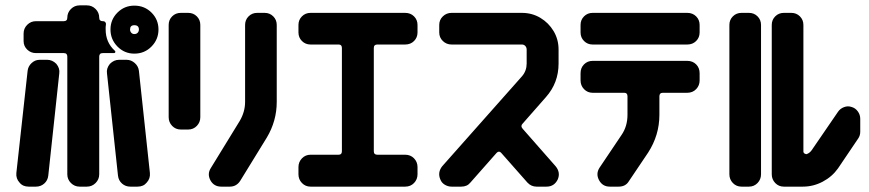

<svg xmlns="http://www.w3.org/2000/svg" viewBox="-20 -696 3240 716"><path d="M408 -507Q411 -505 410 -501.5Q409 -498 405 -498H363Q350 -498 350 -485V-46Q350 -27 336.5 -13.5Q323 0 304 0H277Q258 0 244.5 -13.5Q231 -27 231 -46V-485Q231 -498 218 -498H114Q95 -498 81.5 -511Q68 -524 68 -543V-571Q68 -590 81.5 -603.5Q95 -617 114 -617H218Q231 -617 231 -630Q231 -649 244.5 -662.5Q258 -676 277 -676H304Q323 -676 336.5 -662.5Q350 -649 350 -630Q350 -617 363 -617H365Q370 -617 373 -613Q376 -609 375 -604Q374 -600 374 -595.5Q374 -591 374 -586Q374 -538 408 -507ZM571 -586Q571 -549 545 -522.5Q519 -496 481 -496Q444 -496 418 -522.5Q392 -549 392 -586Q392 -623 418 -649Q444 -675 481 -675Q519 -675 545 -649Q571 -623 571 -586ZM498 -586Q498 -602 481 -602Q465 -602 465 -586Q465 -579 469.5 -574Q474 -569 481 -569Q489 -569 493.5 -574Q498 -579 498 -586ZM539 -51Q541 -30 527 -15Q515 0 493 0H466Q448 0 435 -11.5Q422 -23 420 -41L379 -422Q376 -441 390 -458Q405 -473 424 -473H452Q469 -473 482.5 -461Q496 -449 498 -432ZM201 -422 160 -41Q158 -23 145 -11.5Q132 0 114 0H87Q65 0 53 -15Q39 -30 41 -51L83 -432Q85 -449 98 -461Q111 -473 128 -473H156Q175 -473 190 -458Q204 -441 201 -422Z M1012 -316Q1012 -245 975 -183L876 -22Q862 0 837 0H805Q778 0 765 -23Q752 -47 766 -69L874 -245Q894 -279 894 -316V-603Q894 -622 907 -635Q920 -648 939 -648H967Q986 -648 999 -635Q1012 -622 1012 -603ZM727 -259Q727 -240 714 -226.5Q701 -213 682 -213H654Q635 -213 622 -226.5Q609 -240 609 -259V-603Q609 -622 622 -635Q635 -648 654 -648H682Q701 -648 714 -635Q727 -622 727 -603Z M1537 -46Q1537 -27 1524 -13.5Q1511 0 1491 0H1138Q1119 0 1106 -13.5Q1093 -27 1093 -46V-73Q1093 -92 1106 -105.5Q1119 -119 1138 -119H1243Q1255 -119 1255 -132V-517Q1255 -530 1243 -530H1138Q1119 -530 1106 -543Q1093 -556 1093 -575V-603Q1093 -622 1106 -635Q1119 -648 1138 -648H1491Q1511 -648 1524 -635Q1537 -622 1537 -603V-575Q1537 -556 1524 -543Q1511 -530 1491 -530H1387Q1374 -530 1374 -517V-132Q1374 -119 1387 -119H1491Q1511 -119 1524 -105.5Q1537 -92 1537 -73Z M2063 -459Q2063 -387 2016 -334L1929 -235Q1920 -226 1929 -216L2052 -76Q2071 -53 2060 -27Q2047 0 2018 0H1981Q1961 0 1947 -15L1849 -126Q1841 -135 1832 -126L1734 -15Q1722 0 1700 0H1664Q1651 0 1639 -7Q1627 -14 1622 -27Q1611 -53 1629 -76L1927 -412Q1944 -432 1944 -459V-511Q1944 -519 1939 -524.5Q1934 -530 1926 -530H1664Q1645 -530 1631.5 -543Q1618 -556 1618 -575V-603Q1618 -622 1631.5 -635Q1645 -648 1664 -648H1926Q1964 -648 1995 -629.5Q2026 -611 2044.5 -580Q2063 -549 2063 -511Z M2589 -575Q2589 -556 2576 -543Q2563 -530 2543 -530H2190Q2171 -530 2158 -543Q2145 -556 2145 -575V-603Q2145 -622 2158 -635Q2171 -648 2190 -648H2543Q2563 -648 2576 -635Q2589 -622 2589 -603ZM2589 -396Q2589 -377 2576 -363.5Q2563 -350 2543 -350H2452Q2439 -350 2439 -337V-268Q2439 -192 2397 -127L2325 -20Q2313 0 2287 0H2254Q2227 0 2214 -24Q2201 -48 2216 -71L2298 -193Q2320 -225 2320 -268V-337Q2320 -350 2308 -350H2190Q2171 -350 2158 -363.5Q2145 -377 2145 -396V-423Q2145 -443 2158 -456Q2171 -469 2190 -469H2543Q2563 -469 2576 -456Q2589 -443 2589 -423Z M3188 -205Q3188 -190 3180 -179L3105 -68Q3083 -37 3048 -18.5Q3013 0 2974 0H2903Q2884 0 2871 -13.5Q2858 -27 2858 -46V-603Q2858 -622 2871 -635Q2884 -648 2903 -648H2931Q2950 -648 2963 -635Q2976 -622 2976 -603V-131Q2976 -126 2981 -123Q2986 -120 2990 -122Q3000 -126 3007 -136L3105 -279Q3113 -291 3127.5 -296.5Q3142 -302 3156 -297Q3170 -293 3179 -280.5Q3188 -268 3188 -253ZM2818 -46Q2818 -27 2805 -13.5Q2792 0 2773 0H2745Q2726 0 2713 -13.5Q2700 -27 2700 -46V-603Q2700 -622 2713 -635Q2726 -648 2745 -648H2773Q2792 -648 2805 -635Q2818 -622 2818 -603Z"/></svg>

Font: Monomaniac One
Style: Regular
Weight: 400
Version: Version 1.000; ttfautohint (v1.8.3)